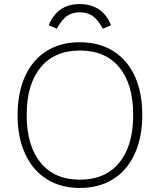

<svg xmlns="http://www.w3.org/2000/svg" viewBox="-20 -922 791 950"><path d="M67 -352Q67 -463 104 -544.5Q141 -626 210.5 -669.5Q280 -713 375 -713Q470 -713 540 -669.5Q610 -626 647 -545Q684 -464 684 -353Q684 -242 646.5 -160.5Q609 -79 539.5 -35.5Q470 8 375 8Q281 8 211.5 -35.5Q142 -79 104.5 -160.5Q67 -242 67 -352ZM639 -353Q639 -505 570.5 -588.5Q502 -672 375 -672Q250 -672 181 -588.5Q112 -505 112 -353Q112 -201 181 -117Q250 -33 375 -33Q501 -33 570 -117Q639 -201 639 -353ZM529 -797 489 -780Q463 -827 437 -844Q411 -861 375 -861Q339 -861 313 -844Q287 -827 261 -780L221 -797Q264 -902 375 -902Q426 -902 466.5 -877.5Q507 -853 529 -797Z"/></svg>

Font: wassup Sans
Style: Light
Weight: 200
Version: Version 2.001